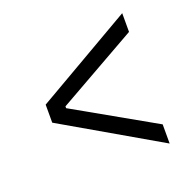

<svg xmlns="http://www.w3.org/2000/svg" viewBox="-106 -705 813 800"><g transform="rotate(-20 300.0 -305.0)"><path d="M85 -265V-345L515 -594V-511L160 -310V-302L515 -101V-16Z"/></g></svg>

Font: PlemolJP35 Console
Style: Regular
Weight: 400
Version: v2.0.3; ttfautohint (v1.8.4.7-5d5b-dirty) -l 6 -r 45 -G 200 